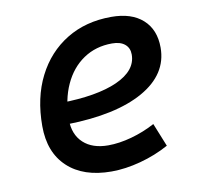

<svg xmlns="http://www.w3.org/2000/svg" viewBox="-65 -597 717 677"><g transform="rotate(-10 293.0 -258.5)"><path d="M286.6 -83Q325.7 -83 370.1 -95.2Q414.6 -107.4 455.6 -129.4L489.3 -45.9Q441.4 -19.5 386.7 -4.9Q332 9.8 282.2 9.8Q181.6 9.8 125.2 -43Q68.8 -95.7 68.8 -189.9Q68.8 -291.5 107.2 -367.2Q145.5 -442.9 214.4 -485.1Q283.2 -527.3 375 -527.3Q447.3 -527.3 487.5 -491.2Q527.8 -455.1 527.8 -390.6Q527.8 -294.9 429.9 -239.7Q332 -184.6 156.7 -181.2L146.5 -259.3Q277.3 -261.2 350.3 -293.9Q423.3 -326.7 423.3 -384.3Q423.3 -407.7 407.2 -421.1Q391.1 -434.6 361.3 -434.6Q303.2 -434.6 259 -404.8Q214.8 -375 190.2 -321.3Q165.5 -267.6 165 -195.8Q165.5 -142.6 197.8 -112.8Q230 -83 286.6 -83Z"/></g></svg>

Font: Cascadia Code PL
Style: Italic
Weight: 400
Italic angle: -10°
Monospace: yes
Designer: Aaron Bell
Foundry: Saja Typeworks
Version: Version 2404.023